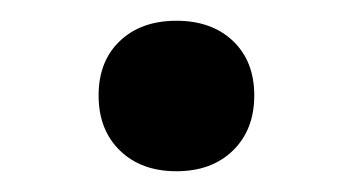

<svg xmlns="http://www.w3.org/2000/svg" viewBox="-20 -155 340 185"><path d="M95.5 -115.5Q116 -135 150 -135Q184 -135 204.5 -115.5Q225 -96 225 -63Q225 -30 204.5 -10Q184 10 150 10Q116 10 95.5 -10Q75 -30 75 -63Q75 -96 95.5 -115.5Z"/></svg>

Font: Elaine Sans Medium
Style: Regular
Weight: 500
Designer: Wei Huang
Foundry: Wei Huang
Version: Version 2.001;December 24, 2019;FontCreator 12.0.0.2547 64-b